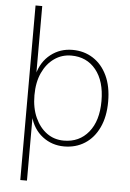

<svg xmlns="http://www.w3.org/2000/svg" viewBox="-62 -775 697 1030"><g transform="rotate(5 287.0 -260.0)"><path d="M87 210V-730H123V-352L120 -362Q138 -431 188.5 -470.5Q239 -510 306 -510Q368 -510 416.5 -479Q465 -448 492.5 -390Q520 -332 520 -250Q520 -169 492.5 -110.5Q465 -52 416.5 -21Q368 10 305 10Q239 10 188.5 -29Q138 -68 120 -137L123 -143V210ZM301 -21Q384 -21 434 -82Q484 -143 484 -250Q484 -357 434.5 -418Q385 -479 302 -479Q251 -479 210.5 -450.5Q170 -422 146.5 -371Q123 -320 123 -250Q123 -181 146.5 -129.5Q170 -78 209.5 -49.5Q249 -21 301 -21Z"/></g></svg>

Font: Kantumruy Pro ExtraLight
Style: Regular
Weight: 250
Version: Version 1.002